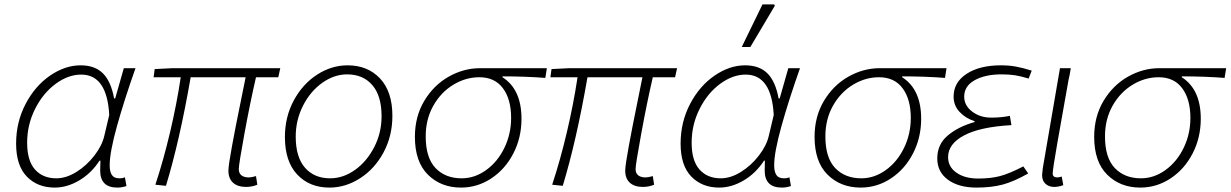

<svg xmlns="http://www.w3.org/2000/svg" viewBox="-20 -837 5576 870"><path d="M53 -186Q53 -284 96 -366Q139 -448 207 -494.5Q275 -541 345 -541Q410 -541 446.5 -504.5Q483 -468 497 -391H502L541 -528H594Q543 -384 510 -265.5Q477 -147 477 -88Q477 -59 487 -44Q497 -29 521 -29Q538 -29 546 -34L553 6Q532 13 512 13Q434 13 434 -64L435 -109H431Q394 -52 339 -19.5Q284 13 228 13Q150 13 101.5 -37Q53 -87 53 -186ZM453 -223 475 -316Q465 -499 348 -499Q289 -499 232 -457Q175 -415 139 -343.5Q103 -272 103 -190Q103 -109 138.5 -69Q174 -29 235 -29Q280 -29 326.5 -58Q373 -87 408 -132.5Q443 -178 453 -223Z M1015 -64Q1015 -87 1031.5 -176.5Q1048 -266 1068 -363Q1086 -449 1093 -487H844Q794 -199 732 5L684 0Q721 -112 751 -239.5Q781 -367 799 -487H676L681 -524L760 -528H1250L1241 -487H1140Q1114 -375 1088 -233.5Q1062 -92 1062 -71Q1062 -52 1074 -42.5Q1086 -33 1108 -33Q1118 -33 1140 -39L1146 0Q1122 10 1095 10Q1057 10 1036 -9Q1015 -28 1015 -64Z M1271 -216Q1271 -307 1311 -381.5Q1351 -456 1416.5 -498.5Q1482 -541 1555 -541Q1646 -541 1702 -481.5Q1758 -422 1758 -312Q1758 -221 1718 -146.5Q1678 -72 1612 -29.5Q1546 13 1473 13Q1382 13 1326.5 -46.5Q1271 -106 1271 -216ZM1709 -310Q1709 -403 1667 -451.5Q1625 -500 1553 -500Q1494 -500 1440 -461.5Q1386 -423 1353 -358Q1320 -293 1320 -218Q1320 -125 1362 -77Q1404 -29 1476 -29Q1535 -29 1588.5 -67Q1642 -105 1675.5 -170Q1709 -235 1709 -310Z M1860 -217Q1860 -309 1902.5 -380Q1945 -451 2013 -489.5Q2081 -528 2155 -528H2458L2451 -484Q2360 -491 2257 -491V-487Q2343 -432 2343 -299Q2343 -213 2306 -141.5Q2269 -70 2206 -28.5Q2143 13 2069 13Q1978 13 1919 -45.5Q1860 -104 1860 -217ZM2296 -303Q2296 -387 2259 -437Q2222 -487 2152 -487Q2090 -487 2034 -453Q1978 -419 1943.5 -358Q1909 -297 1909 -219Q1909 -122 1953.5 -75.5Q1998 -29 2072 -29Q2131 -29 2183 -66.5Q2235 -104 2265.5 -167Q2296 -230 2296 -303Z M2813 -64Q2813 -87 2829.5 -176.5Q2846 -266 2866 -363Q2884 -449 2891 -487H2642Q2592 -199 2530 5L2482 0Q2519 -112 2549 -239.5Q2579 -367 2597 -487H2474L2479 -524L2558 -528H3048L3039 -487H2938Q2912 -375 2886 -233.5Q2860 -92 2860 -71Q2860 -52 2872 -42.5Q2884 -33 2906 -33Q2916 -33 2938 -39L2944 0Q2920 10 2893 10Q2855 10 2834 -9Q2813 -28 2813 -64Z M3064 -186Q3064 -284 3107 -366Q3150 -448 3218 -494.5Q3286 -541 3356 -541Q3421 -541 3457.5 -504.5Q3494 -468 3508 -391H3513L3552 -528H3605Q3554 -384 3521 -265.5Q3488 -147 3488 -88Q3488 -59 3498 -44Q3508 -29 3532 -29Q3549 -29 3557 -34L3564 6Q3543 13 3523 13Q3445 13 3445 -64L3446 -109H3442Q3405 -52 3350 -19.5Q3295 13 3239 13Q3161 13 3112.5 -37Q3064 -87 3064 -186ZM3464 -223 3486 -316Q3476 -499 3359 -499Q3300 -499 3243 -457Q3186 -415 3150 -343.5Q3114 -272 3114 -190Q3114 -109 3149.5 -69Q3185 -29 3246 -29Q3291 -29 3337.5 -58Q3384 -87 3419 -132.5Q3454 -178 3464 -223ZM3435 -817H3488L3491 -811L3380 -624H3341Z M3671 -217Q3671 -309 3713.5 -380Q3756 -451 3824 -489.5Q3892 -528 3966 -528H4269L4262 -484Q4171 -491 4068 -491V-487Q4154 -432 4154 -299Q4154 -213 4117 -141.5Q4080 -70 4017 -28.5Q3954 13 3880 13Q3789 13 3730 -45.5Q3671 -104 3671 -217ZM4107 -303Q4107 -387 4070 -437Q4033 -487 3963 -487Q3901 -487 3845 -453Q3789 -419 3754.5 -358Q3720 -297 3720 -219Q3720 -122 3764.5 -75.5Q3809 -29 3883 -29Q3942 -29 3994 -66.5Q4046 -104 4076.5 -167Q4107 -230 4107 -303Z M4227 -119Q4227 -183 4274.5 -223Q4322 -263 4396 -284V-288Q4355 -301 4328 -330Q4301 -359 4301 -399Q4301 -464 4360 -502.5Q4419 -541 4515 -541Q4552 -541 4582.5 -535.5Q4613 -530 4655 -517L4641 -481Q4605 -492 4579 -496Q4553 -500 4518 -500Q4444 -500 4396.5 -473.5Q4349 -447 4349 -399Q4349 -359 4385 -331.5Q4421 -304 4472 -304Q4517 -304 4556 -312L4563 -270Q4421 -262 4348.5 -223.5Q4276 -185 4276 -125Q4276 -81 4314 -54.5Q4352 -28 4412 -28Q4469 -28 4511 -39Q4553 -50 4617 -83L4639 -51Q4574 -14 4523 -0.5Q4472 13 4405 13Q4324 13 4275.5 -22.5Q4227 -58 4227 -119Z M4702 -44Q4702 -50 4705 -74L4783 -528H4832Q4827 -495 4822 -476Q4793 -314 4771.5 -191.5Q4750 -69 4750 -51Q4750 -33 4771 -33Q4778 -33 4791 -37L4798 2Q4776 10 4757 10Q4733 10 4717.5 -4Q4702 -18 4702 -44Z M4938 -217Q4938 -309 4980.5 -380Q5023 -451 5091 -489.5Q5159 -528 5233 -528H5536L5529 -484Q5438 -491 5335 -491V-487Q5421 -432 5421 -299Q5421 -213 5384 -141.5Q5347 -70 5284 -28.5Q5221 13 5147 13Q5056 13 4997 -45.5Q4938 -104 4938 -217ZM5374 -303Q5374 -387 5337 -437Q5300 -487 5230 -487Q5168 -487 5112 -453Q5056 -419 5021.5 -358Q4987 -297 4987 -219Q4987 -122 5031.5 -75.5Q5076 -29 5150 -29Q5209 -29 5261 -66.5Q5313 -104 5343.5 -167Q5374 -230 5374 -303Z"/></svg>

Font: Nebula Sans Light
Style: Regular
Weight: 300
Italic angle: -9°
Designer: Paul D. Hunt for Adobe (as Source Sans)
Foundry: Nebula Entertainment & Broadcasting LLC
Version: Version 1.010